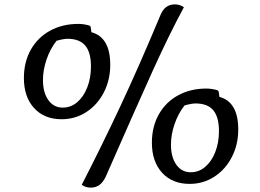

<svg xmlns="http://www.w3.org/2000/svg" viewBox="-20 -816 1185 876"><path d="M353 27Q442 -146 527.5 -328Q613 -510 712 -747Q722 -772 738.5 -784Q755 -796 778 -796Q800 -796 819 -783Q752 -659 677 -493.5Q602 -328 462 -9Q450 16 433.5 28Q417 40 394 40Q370 40 353 27ZM89 -460Q89 -533 120.5 -589Q152 -645 208.5 -676Q265 -707 338 -707Q351 -707 366 -704.5Q381 -702 391 -698Q395 -694 397 -669Q483 -646 483 -520Q483 -451 453.5 -394Q424 -337 373.5 -304.5Q323 -272 261 -272Q182 -272 135.5 -323Q89 -374 89 -460ZM395 -513Q395 -577 369 -608Q343 -639 288 -639Q270 -639 238 -630Q209 -593 192.5 -545Q176 -497 176 -451Q176 -394 200.5 -359.5Q225 -325 266 -325Q303 -325 332 -349.5Q361 -374 378 -417Q395 -460 395 -513ZM673 -165Q673 -238 704.5 -294Q736 -350 792.5 -381Q849 -412 922 -412Q935 -412 950 -409.5Q965 -407 975 -403Q979 -399 981 -374Q1067 -351 1067 -225Q1067 -156 1037.5 -99Q1008 -42 957.5 -9.5Q907 23 845 23Q766 23 719.5 -28Q673 -79 673 -165ZM979 -218Q979 -282 953 -313Q927 -344 872 -344Q854 -344 822 -335Q793 -298 776.5 -250Q760 -202 760 -156Q760 -99 784.5 -64.5Q809 -30 850 -30Q887 -30 916 -54.5Q945 -79 962 -122Q979 -165 979 -218Z"/></svg>

Font: Lemonada Light
Style: Regular
Weight: 300
Designer: Mohamed Gaber (Arabic) Eduardo Tunni (Latin)
Foundry: Kief Type Foundry
Version: Version 3.006